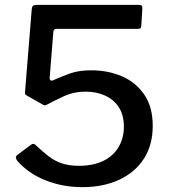

<svg xmlns="http://www.w3.org/2000/svg" viewBox="-20 -762 701 792"><path d="M549 -742Q562 -742 565 -738.5Q568 -735 567 -725L563 -657Q562 -648 559.5 -645.5Q557 -643 547 -643H214Q201 -643 200 -631L185 -442Q184 -435 188 -431.5Q192 -428 197 -430Q235 -447 270.5 -459.5Q306 -472 356 -472Q425 -472 482.5 -447.5Q540 -423 575 -372Q610 -321 610 -243Q610 -163 573 -106.5Q536 -50 470.5 -20Q405 10 320 10Q238 10 167 -18.5Q96 -47 51 -99Q46 -106 45.5 -112Q45 -118 53 -124L108 -165Q118 -173 128 -163Q154 -138 179 -118.5Q204 -99 234 -88.5Q264 -78 306 -78Q365 -78 406.5 -98.5Q448 -119 469.5 -156Q491 -193 491 -239Q491 -287 470.5 -319Q450 -351 414 -367.5Q378 -384 333 -384Q286 -384 248 -367Q210 -350 175 -331Q166 -327 163.5 -327.5Q161 -328 154 -332L92 -367Q83 -372 83 -376Q83 -380 84 -392L111 -725Q112 -735 116.5 -738.5Q121 -742 138 -742Z"/></svg>

Font: Libre Franklin Thin Medium
Style: Regular
Weight: 500
Version: Version 3.000